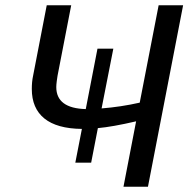

<svg xmlns="http://www.w3.org/2000/svg" viewBox="-20 -708 714 728"><path d="M496.1 -248Q406.2 -227.1 351.1 -222.2L325.7 -91.3H265.6L290.5 -219.2Q195.8 -220.2 148.2 -258.8Q100.6 -297.4 100.6 -370.6Q100.6 -398.4 105.5 -420.9L157.2 -688H250L198.2 -420.9Q197.3 -416 195.3 -401.1Q193.4 -386.2 193.4 -377.9Q193.4 -297.4 305.2 -294.4L349.6 -523.4H409.7L365.2 -296.9Q438.5 -302.7 509.8 -318.8L581.5 -688H674.3L541 0H448.2Z"/></svg>

Font: Liberation Sans
Style: Italic
Weight: 400
Italic angle: -12°
Designer: Steve Matteson
Foundry: Ascender Corporation
Version: Version 2.1.5